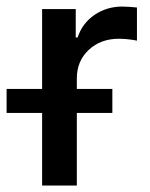

<svg xmlns="http://www.w3.org/2000/svg" viewBox="-58 -574 464 594"><path d="M72.3 0V-545.9H176.3V-458H182.1Q196.8 -502.4 234.6 -528.1Q272.5 -553.7 320.3 -553.7Q330.6 -553.7 344 -552.7Q357.4 -551.8 365.7 -550.8V-448.2Q359.9 -449.7 343.3 -451.9Q326.7 -454.1 309.6 -454.1Q253.4 -454.1 216.6 -419.7Q179.7 -385.3 179.7 -331.5V0ZM-37.6 -224.6V-298.8H289.6V-224.6Z"/></svg>

Font: Inter Medium
Style: Regular
Weight: 500
Designer: Rasmus Andersson
Foundry: rsms
Version: Version 4.001;git-9221beed3